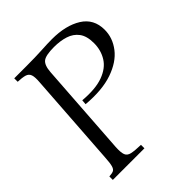

<svg xmlns="http://www.w3.org/2000/svg" viewBox="-188 -786 902 902"><g transform="rotate(-45 262.5 -335.0)"><path d="M40 0V-23Q59 -24 68.5 -28.5Q78 -33 82.5 -49Q87 -65 89 -100L121 -565Q124 -600 118.5 -615.5Q113 -631 96.5 -636Q80 -641 50 -642V-665H131Q192 -665 234 -667.5Q276 -670 305 -670Q397 -670 454.5 -634Q512 -598 512 -526Q512 -472 477 -426.5Q442 -381 372.5 -357Q303 -333 201 -342L203 -366Q285 -359 335.5 -377.5Q386 -396 409 -433Q432 -470 432 -517Q432 -564 412.5 -590Q393 -616 360 -626.5Q327 -637 286 -637Q231 -637 212.5 -622.5Q194 -608 191 -565L159 -100Q157 -65 163 -49Q169 -33 189.5 -28.5Q210 -24 250 -23V0Z"/></g></svg>

Font: Bona Nova SC
Style: Italic
Weight: 400
Italic angle: -4°
Designer: Mateusz Machalski
Foundry: Capitalics
Version: Version 4.001; ttfautohint (v1.8.4.7-5d5b)